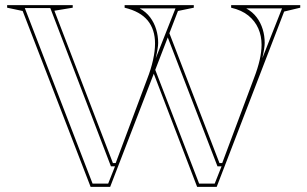

<svg xmlns="http://www.w3.org/2000/svg" viewBox="-20 -728 1197 748"><path d="M748 0 573 -456.7 635.3 -610.4 835 -92.7H845.7L969.6 -423.9Q984.3 -462 991.7 -494.5Q999 -527 999 -553.9Q999 -588.2 986.3 -617.1Q973.6 -646.1 947.7 -667.3Q921.8 -688.4 880.5 -698V-708H1149.7V-698L1087 -683L824.2 0ZM333 0 68.3 -685.2 7.8 -698V-708H263.3V-698L191.9 -686.2L419.9 -92.7H430.7L553.7 -421.3Q568.4 -459 576.2 -494.3Q584 -529.7 584 -558.3Q584 -613.1 555.3 -648.2Q526.7 -683.2 465.5 -698V-708H735V-698L673.3 -685.2L409.2 0ZM428.1 -80.1H412.1L176 -696.5H76.7L340.7 -12.6H401.4ZM586.8 -501 663.7 -695.4H524.1Q549.2 -681.5 564.9 -660.6Q580.5 -639.7 588.3 -614.1Q596.2 -588.6 596.2 -560.9Q596.2 -551.3 593.7 -536Q591.3 -520.8 586.8 -501ZM755.8 -12.6H816.4L843.2 -80.1H827.2L632.3 -585.6L582.9 -461ZM1001.9 -501 1078.8 -695.4H939.1Q964.3 -681.5 979.9 -660.6Q995.6 -639.7 1003.4 -614.1Q1011.2 -588.6 1011.2 -560.9Q1011.2 -551.3 1008.8 -536Q1006.4 -520.8 1001.9 -501Z"/></svg>

Font: Kalnia Glaze Thin
Style: Regular
Weight: 100
Version: Version 1.110